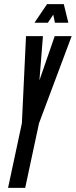

<svg xmlns="http://www.w3.org/2000/svg" viewBox="-20 -910 367 930"><path d="M208 -890 147 -800H212L238 -839L246 -800H311L289 -890ZM188 -735H106L86 -313L19 0H102L169 -313L327 -735H245C221 -663 195 -592 171 -521Z"/></svg>

Font: League Gothic Condensed Italic
Style: Regular
Weight: 400
Width: 3
Designer: Tyler Finck
Foundry: The League of Moveable Type
Version: Version 1.001;PS 001.001;hotconv 1.0.56;makeotf.lib2.0.21325